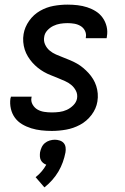

<svg xmlns="http://www.w3.org/2000/svg" viewBox="-20 -558 540 830"><path d="M204 8Q181 8 158.5 5.5Q136 3 115 -3.5Q94 -10 75.5 -21Q57 -32 44.5 -49Q32 -66 27 -88Q22 -110 25 -132Q26 -134 26.5 -136Q27 -138 27 -140H117Q117 -139 116.5 -138Q116 -137 116 -136Q113 -120 121 -106Q129 -92 142 -84.5Q155 -77 171 -74.5Q187 -72 204 -72Q220 -72 236.5 -74Q253 -76 268.5 -83Q284 -90 297 -103Q310 -116 313 -132Q316 -150 308.5 -165Q301 -180 288.5 -190.5Q276 -201 261 -207.5Q246 -214 230.5 -220.5Q215 -227 199.5 -233Q184 -239 170 -247Q156 -255 143 -265.5Q130 -276 119.5 -288Q109 -300 100.5 -314Q92 -328 87 -343.5Q82 -359 80.5 -376.5Q79 -394 82 -411Q87 -441 106 -468Q125 -495 153 -511Q181 -527 211.5 -532.5Q242 -538 272 -538Q294 -538 315.5 -535.5Q337 -533 357 -526.5Q377 -520 394.5 -509Q412 -498 424 -481Q436 -464 441 -443Q446 -422 442 -400Q442 -398 441.5 -396.5Q441 -395 441 -393H351Q351 -394 351 -394.5Q351 -395 351 -396Q354 -411 347.5 -424.5Q341 -438 328.5 -445.5Q316 -453 301.5 -455.5Q287 -458 272 -458Q256 -458 240.5 -455.5Q225 -453 210.5 -446Q196 -439 184.5 -426.5Q173 -414 171 -398Q168 -381 175 -365.5Q182 -350 194.5 -339.5Q207 -329 222 -322.5Q237 -316 252.5 -310Q268 -304 283.5 -297.5Q299 -291 313 -283Q327 -275 339.5 -264.5Q352 -254 363 -242Q374 -230 382.5 -216Q391 -202 396 -186.5Q401 -171 402.5 -154Q404 -137 401 -119Q396 -88 375.5 -61Q355 -34 326 -18.5Q297 -3 265.5 2.5Q234 8 204 8ZM172 252 134 208Q148 197 160 183Q172 169 180 154Q172 151 166 146Q160 141 156.5 134Q153 127 152.5 118.5Q152 110 153 101Q155 90 160 79Q165 68 174 60.5Q183 53 194.5 49.5Q206 46 217 46Q228 46 238.5 49.5Q249 53 255.5 60.5Q262 68 263.5 79Q265 90 263 101Q259 122 251.5 143Q244 164 232.5 183.5Q221 203 205.5 220.5Q190 238 172 252Z"/></svg>

Font: Iosevka Curly Medium Oblique
Style: Regular
Weight: 500
Italic angle: -9°
Monospace: yes
Designer: Belleve Invis
Foundry: Belleve Invis
Version: Version 11.1.0; ttfautohint (v1.8.3)